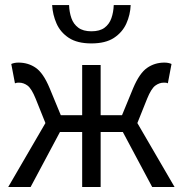

<svg xmlns="http://www.w3.org/2000/svg" viewBox="-20 -745 728 765"><path d="M12.8 0 161 -254.7 122.2 -351.5Q105.8 -392 89.9 -403.9Q73.9 -415.7 55.8 -415.7Q50.8 -415.7 47.7 -415.4Q44.6 -415 39.6 -413L24.9 -490.1Q37 -495.6 53.8 -495.6Q92.7 -495.6 122.8 -474.6Q152.8 -453.6 177.6 -394.1L222.2 -286.1H307.4V-486.1H381V-286.1H466.2L510.7 -394.1Q535.9 -453.6 566.3 -474.6Q596.6 -495.6 634.6 -495.6Q651.4 -495.6 663.4 -490.1L648.8 -413Q644.8 -415 641.2 -415.4Q637.6 -415.7 632.6 -415.7Q615 -415.7 598.8 -403.9Q582.6 -392 566.1 -351.5L527.3 -254.7L675.5 0H586.3L469.4 -219.1H381V0H307.4V-219.1H218.9L102 0ZM344.2 -572Q288.1 -572 254.4 -594Q220.8 -616.1 205.4 -651Q189.9 -686 187.7 -724.8H255.2Q256.2 -696.6 264.5 -672.7Q272.8 -648.9 292.1 -634.6Q311.4 -620.3 344.2 -620.3Q377.6 -620.3 396.6 -634.6Q415.6 -648.9 423.9 -672.7Q432.2 -696.6 433.2 -724.8H500.7Q499.1 -686 483.3 -651Q467.5 -616.1 433.9 -594Q400.3 -572 344.2 -572Z"/></svg>

Font: Source Sans Variable
Style: Regular
Weight: 200
Designer: Paul D. Hunt
Foundry: Adobe Systems Incorporated
Version: Version 3.006;hotconv 1.0.111;makeotfexe 2.5.65597